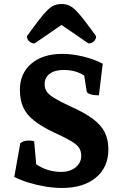

<svg xmlns="http://www.w3.org/2000/svg" viewBox="-20 -923 612 955"><path d="M288 12Q250 12 207 5Q164 -2 123 -14.5Q82 -27 51 -43L81 -211Q97 -224 124 -224Q142 -224 150 -220L160 -106Q216 -68 284 -68Q328 -68 356 -90.5Q384 -113 384 -148Q384 -170 374 -186.5Q364 -203 335 -220.5Q306 -238 251 -263Q187 -293 149 -323.5Q111 -354 95 -390.5Q79 -427 79 -476Q79 -558 136 -606.5Q193 -655 290 -655Q340 -655 395 -641.5Q450 -628 491 -606L472 -449Q445 -449 428.5 -454.5Q412 -460 411 -469L399 -547Q357 -575 296 -575Q252 -575 227 -556Q202 -537 202 -504Q202 -483 212.5 -467.5Q223 -452 250.5 -435Q278 -418 330 -394Q402 -362 443 -331Q484 -300 501.5 -264Q519 -228 519 -180Q519 -91 457 -39.5Q395 12 288 12ZM286 -903Q306 -903 322 -896.5Q338 -890 355.5 -873Q373 -856 397.5 -824.5Q422 -793 458 -743Q458 -728 447 -717.5Q436 -707 420 -707L286 -799L152 -707Q136 -707 125 -717.5Q114 -728 114 -743Q150 -793 174.5 -824.5Q199 -856 216.5 -873Q234 -890 250 -896.5Q266 -903 286 -903Z"/></svg>

Font: Petrona ExtraBold
Style: Regular
Weight: 800
Designer: Ringo R. Seeber
Foundry: Ringo R. Seeber
Version: Version 2.001; ttfautohint (v1.8.3)